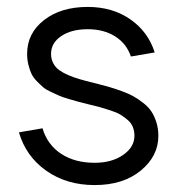

<svg xmlns="http://www.w3.org/2000/svg" viewBox="-20 -530 522 560"><path d="M235.8 -509.8Q308.1 -509.8 360.1 -473.6Q412.1 -437.5 431.2 -377L361.8 -365.2Q349.1 -402.8 315.9 -423.8Q282.7 -444.8 235.8 -444.8Q188.5 -444.8 158.7 -424.8Q128.9 -404.8 128.9 -373Q128.9 -357.9 135.3 -345.7Q141.6 -333.5 152.8 -325.4Q164.1 -317.4 179.4 -310.8Q194.8 -304.2 212.4 -299.1Q230 -293.9 250 -289.1Q258.3 -287.1 262.2 -286.1Q284.7 -280.3 299.1 -276.1Q313.5 -272 334.5 -264.4Q355.5 -256.8 368.9 -249.3Q382.3 -241.7 397.5 -230Q412.6 -218.3 421.4 -205.1Q430.2 -191.9 436 -173.6Q441.9 -155.3 441.9 -133.8Q441.9 -74.7 390.6 -32.5Q339.4 9.8 255.9 9.8Q174.3 9.8 115 -32Q55.7 -73.7 35.2 -144L104 -155.8Q118.2 -107.9 158.2 -81.5Q198.2 -55.2 255.9 -55.2Q306.2 -55.2 339.1 -78.1Q372.1 -101.1 372.1 -133.8Q372.1 -147.9 367.4 -159.7Q362.8 -171.4 352.1 -180.4Q341.3 -189.5 331.3 -195.6Q321.3 -201.7 302.7 -207.8Q284.2 -213.9 272 -217.3Q259.8 -220.7 236.8 -226.1Q217.8 -231 208.3 -233.4Q198.7 -235.8 180.7 -241.2Q162.6 -246.6 153.1 -250.7Q143.6 -254.9 128.4 -262Q113.3 -269 105.2 -276.1Q97.2 -283.2 86.9 -293.7Q76.7 -304.2 71.5 -315.4Q66.4 -326.7 62.7 -341.6Q59.1 -356.4 59.1 -373Q59.1 -433.1 108.4 -471.4Q157.7 -509.8 235.8 -509.8Z"/></svg>

Font: LT Superior
Style: Regular
Weight: 400
Designer: Daniel Lyons
Foundry: LyonsType
Version: Version 1.000